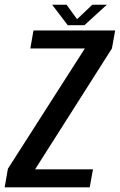

<svg xmlns="http://www.w3.org/2000/svg" viewBox="-47 -806 516 826"><path d="M-27 0 -13 -80 318 -597.5H83.5L97 -675H448.5L434.5 -597.5L104 -77.5H353L339 0ZM244.5 -697.5 177.5 -785.5H239.5L284.5 -723.5L350 -785.5H412.5L316 -697.5Z"/></svg>

Font: Anybody Medium
Style: Italic
Weight: 500
Italic angle: -10°
Designer: Tyler Finck
Foundry: Etcetera Type Company
Version: Version 1.010; ttfautohint (v1.8.3) -l 8 -r 50 -G 200 -x 14 